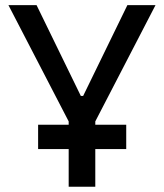

<svg xmlns="http://www.w3.org/2000/svg" viewBox="-20 -713 626 733"><path d="M125.5 -144V-236.8H242.2V-249.5L12.2 -693.4H119.6L288.6 -346.7H297.4L466.3 -693.4H573.7L343.8 -249.5V-236.8H461.9V-144H343.8V0H242.2V-144Z"/></svg>

Font: Cascadia Mono PL
Style: Regular
Weight: 400
Monospace: yes
Designer: Aaron Bell
Foundry: Saja Typeworks
Version: Version 2404.023; ttfautohint (v1.8.4)